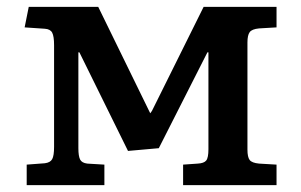

<svg xmlns="http://www.w3.org/2000/svg" viewBox="-20 -541 880 561"><path d="M58 0V-60L111 -64Q127 -66 132.5 -76Q138 -86 138 -112V-409Q138 -435 132.5 -445.5Q127 -456 111 -457L52 -461L64 -521H267L419 -210L424 -217L575 -521H788V-461L737 -458Q716 -456 709.5 -447Q703 -438 703 -417V-104Q703 -82 709.5 -73.5Q716 -65 737 -63L788 -60V0H515V-60L558 -63Q576 -64 582.5 -72Q589 -80 589 -105V-388H586L444 -108L354 -100L212 -388H209V-108Q209 -85 214 -75Q219 -65 235 -63L285 -60V0Z"/></svg>

Font: Literata 7pt Medium
Style: Regular
Weight: 500
Designer: Latin by Veronika Burian and Jose Scaglione. Greek by Irene Vlachou. Cyrillic by Vera Evstafieva.
Foundry: TypeTogether
Version: Version 3.002